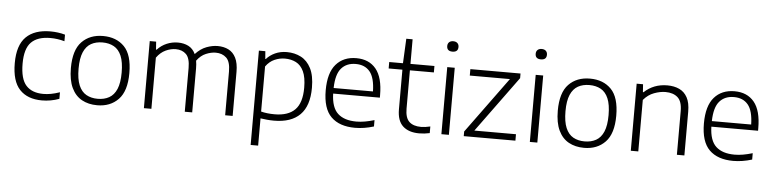

<svg xmlns="http://www.w3.org/2000/svg" viewBox="-52 -1039 6207 1544"><g transform="rotate(5 3051.0 -266.5)"><path d="M298 9.5Q181.5 9.5 118.2 -57.8Q55 -125 55 -270.5Q55 -415.5 123 -482.5Q191 -549.5 319 -549.5Q349 -549.5 379.8 -545.5Q410.5 -541.5 437.5 -533.5V-480.5Q409 -488.5 380.8 -492.5Q352.5 -496.5 323 -496.5Q220.5 -496.5 169.2 -445Q118 -393.5 118 -272.5Q118 -148.5 165.8 -96Q213.5 -43.5 305 -43.5Q333.5 -43.5 365.8 -49.2Q398 -55 437.5 -68.5V-15.5Q369.5 9.5 298 9.5Z M744 9.5Q673 9.5 620 -19.8Q567 -49 537.5 -110.8Q508 -172.5 508 -270.5Q508 -416 572.8 -482.8Q637.5 -549.5 744 -549.5Q851.5 -549.5 915.8 -483.8Q980 -418 980 -270.5Q980 -125.5 915 -58Q850 9.5 744 9.5ZM744 -42.5Q797 -42.5 836.2 -64.5Q875.5 -86.5 896.8 -136.2Q918 -186 918 -269.5Q918 -354 896.8 -404Q875.5 -454 836.2 -475.8Q797 -497.5 744 -497.5Q691 -497.5 652 -475.8Q613 -454 591.5 -404.5Q570 -355 570 -271.5Q570 -187 591.2 -136.8Q612.5 -86.5 651.8 -64.5Q691 -42.5 744 -42.5Z M1121 0V-541.5H1172.5L1177 -477.5H1182Q1215 -513 1258 -531.2Q1301 -549.5 1348.5 -549.5Q1396 -549.5 1433 -530.8Q1470 -512 1490 -469Q1531.5 -514 1578.8 -531.8Q1626 -549.5 1669 -549.5Q1718.5 -549.5 1756.5 -530.5Q1794.5 -511.5 1816 -468.8Q1837.5 -426 1837.5 -355.5V0H1777V-353Q1777 -432.5 1743.8 -463.8Q1710.5 -495 1658 -495Q1621.5 -495 1579.8 -477.8Q1538 -460.5 1506 -417Q1511 -389 1511 -356V0H1451V-353Q1451 -432.5 1419.2 -463.8Q1387.5 -495 1335 -495Q1295.5 -495 1254 -475.8Q1212.5 -456.5 1181.5 -413V0Z M2002 220V-541.5H2054L2059 -479H2063Q2091 -511 2133.2 -530.2Q2175.5 -549.5 2227.5 -549.5Q2290.5 -549.5 2341.5 -523.2Q2392.5 -497 2422.8 -438Q2453 -379 2453 -281Q2453 -134.5 2381.5 -62.8Q2310 9 2171.5 9Q2142.5 9 2114.2 6.2Q2086 3.5 2062.5 0V220ZM2172 -42.5Q2281.5 -42.5 2336.2 -98Q2391 -153.5 2391 -275.5Q2391 -359.5 2368.2 -407.8Q2345.5 -456 2306.2 -476Q2267 -496 2216.5 -496Q2174 -496 2133.2 -478.2Q2092.5 -460.5 2062.5 -419V-55Q2111 -42.5 2172 -42.5Z M2825.5 9.5Q2699.5 9.5 2632.2 -57Q2565 -123.5 2565 -270.5Q2565 -412 2625 -480.8Q2685 -549.5 2788.5 -549.5Q2891 -549.5 2947.5 -480.8Q3004 -412 3004 -269.5V-249.5H2627Q2630 -137.5 2682 -89.5Q2734 -41.5 2832 -41.5Q2865.5 -41.5 2901.2 -47.8Q2937 -54 2977 -66V-14.5Q2898.5 9.5 2825.5 9.5ZM2788 -502.5Q2714 -502.5 2671.8 -454.2Q2629.5 -406 2627 -294.5H2944.5Q2942 -405.5 2901.8 -454Q2861.5 -502.5 2788 -502.5Z M3343.5 9Q3259 9 3212 -34Q3165 -77 3165 -170V-489.5H3054V-541.5H3165L3174.5 -740H3225.5V-541.5H3419V-489.5H3225.5V-180.5Q3225.5 -106 3258.5 -75Q3291.5 -44 3354.5 -44Q3386 -44 3428.5 -54V-0.5Q3386 9 3343.5 9Z M3522.5 0V-541.5H3583V0ZM3553 -669Q3507.5 -669 3507.5 -710.5Q3507.5 -730 3519.5 -741.5Q3531.5 -753 3553 -753Q3574.5 -753 3586.5 -741.5Q3598.5 -730 3598.5 -710.5Q3598.5 -669 3553 -669Z M3703 0V-37.5L4033 -489.5H3709V-541.5H4114V-504L3784 -52H4120V0Z M4236.5 0V-541.5H4297V0ZM4267 -669Q4221.5 -669 4221.5 -710.5Q4221.5 -730 4233.5 -741.5Q4245.5 -753 4267 -753Q4288.5 -753 4300.5 -741.5Q4312.5 -730 4312.5 -710.5Q4312.5 -669 4267 -669Z M4674.5 9.5Q4603.5 9.5 4550.5 -19.8Q4497.5 -49 4468 -110.8Q4438.5 -172.5 4438.5 -270.5Q4438.5 -416 4503.2 -482.8Q4568 -549.5 4674.5 -549.5Q4782 -549.5 4846.2 -483.8Q4910.5 -418 4910.5 -270.5Q4910.5 -125.5 4845.5 -58Q4780.5 9.5 4674.5 9.5ZM4674.5 -42.5Q4727.5 -42.5 4766.8 -64.5Q4806 -86.5 4827.2 -136.2Q4848.5 -186 4848.5 -269.5Q4848.5 -354 4827.2 -404Q4806 -454 4766.8 -475.8Q4727.5 -497.5 4674.5 -497.5Q4621.5 -497.5 4582.5 -475.8Q4543.5 -454 4522 -404.5Q4500.5 -355 4500.5 -271.5Q4500.5 -187 4521.8 -136.8Q4543 -86.5 4582.2 -64.5Q4621.5 -42.5 4674.5 -42.5Z M5051.5 0V-541.5H5103L5107.5 -478H5112.5Q5189 -549.5 5299 -549.5Q5354 -549.5 5395.5 -530.2Q5437 -511 5460.5 -468Q5484 -425 5484 -353.5V0H5423.5V-352Q5423.5 -431 5387.2 -463Q5351 -495 5288.5 -495Q5246 -495 5197.2 -477Q5148.5 -459 5112 -415.5V0Z M5878.5 9.5Q5752.5 9.5 5685.2 -57Q5618 -123.5 5618 -270.5Q5618 -412 5678 -480.8Q5738 -549.5 5841.5 -549.5Q5944 -549.5 6000.5 -480.8Q6057 -412 6057 -269.5V-249.5H5680Q5683 -137.5 5735 -89.5Q5787 -41.5 5885 -41.5Q5918.5 -41.5 5954.2 -47.8Q5990 -54 6030 -66V-14.5Q5951.5 9.5 5878.5 9.5ZM5841 -502.5Q5767 -502.5 5724.8 -454.2Q5682.5 -406 5680 -294.5H5997.5Q5995 -405.5 5954.8 -454Q5914.5 -502.5 5841 -502.5Z"/></g></svg>

Font: Encode Sans SemiExpanded SemiExpanded Light
Style: Regular
Weight: 300
Width: 6
Designer: Multiple Designers
Foundry: Impallari Type
Version: Version 3.000; ttfautohint (v1.8.3) -l 8 -r 50 -G 200 -x 14 